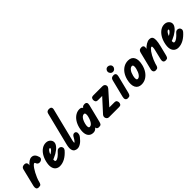

<svg xmlns="http://www.w3.org/2000/svg" viewBox="209 -1920 3068 3068"><g transform="rotate(-45 1743.5 -386.0)"><path d="M68 0Q32 0 22.5 -21Q13 -42 20 -75L94 -377Q100 -403 117 -413.5Q134 -424 159 -424Q188 -424 201.5 -406Q215 -388 208 -359L131 -57Q124 -30 113 -15Q102 0 68 0ZM131 -61 144 -264Q172 -313 202 -349Q232 -385 262.5 -405.5Q293 -426 323 -426Q392 -426 416 -334Q421 -314 410.5 -297.5Q400 -281 373 -273Q346 -267 327 -277.5Q308 -288 302 -312Q297 -326 289 -326Q278 -326 262 -310.5Q246 -295 227.5 -268Q209 -241 191 -207Q173 -173 157 -135.5Q141 -98 131 -61Z M544 0Q504 0 473.5 -22.5Q443 -45 432.5 -92Q422 -139 440 -213Q456 -277 487 -325Q518 -373 559 -399.5Q600 -426 646 -426Q692 -426 721 -399Q750 -372 750 -336Q750 -301 718 -263Q686 -225 628.5 -191.5Q571 -158 492 -134L505 -217Q534 -224 564.5 -240Q595 -256 616.5 -275.5Q638 -295 638 -312Q638 -316 636.5 -318Q635 -320 631 -320Q613 -320 597.5 -300.5Q582 -281 570 -251Q558 -221 550 -189Q540 -153 542.5 -130Q545 -107 563 -107Q586 -107 618 -130Q650 -153 689 -198Q703 -215 726.5 -218Q750 -221 770 -206Q786 -193 789 -171Q792 -149 775 -127Q720 -64 662 -32Q604 0 544 0Z M942 0Q911 0 887 -15.5Q863 -31 855.5 -70Q848 -109 866 -179L1003 -726Q1009 -751 1024 -761.5Q1039 -772 1066 -772Q1095 -772 1108 -756Q1121 -740 1113 -708L975 -154Q972 -141 969.5 -122Q967 -103 972 -103Q977 -103 993.5 -124Q1010 -145 1022 -168Q1033 -191 1047 -203Q1061 -215 1080 -215Q1099 -215 1110 -202Q1121 -189 1121 -170Q1121 -155 1116 -138.5Q1111 -122 1095 -102Q1056 -51 1016.5 -25.5Q977 0 942 0Z M1300 0Q1253 0 1224 -26.5Q1195 -53 1188 -102Q1181 -151 1197 -219Q1213 -283 1244.5 -329.5Q1276 -376 1318 -401Q1360 -426 1406 -426Q1447 -426 1461.5 -399.5Q1476 -373 1471 -325.5Q1466 -278 1449 -214Q1432 -152 1412.5 -103.5Q1393 -55 1366.5 -27.5Q1340 0 1300 0ZM1325 -107Q1345 -107 1363 -123Q1381 -139 1396 -168.5Q1411 -198 1421 -238Q1431 -276 1426 -298Q1421 -320 1403 -320Q1383 -320 1364.5 -305Q1346 -290 1331.5 -262Q1317 -234 1307 -195Q1297 -154 1301.5 -130.5Q1306 -107 1325 -107ZM1428 0Q1395 0 1383.5 -19.5Q1372 -39 1381 -74L1457 -379Q1468 -426 1521 -426Q1550 -426 1562 -409.5Q1574 -393 1566 -360L1490 -55Q1484 -29 1472.5 -14.5Q1461 0 1428 0Z M1648 0Q1627 0 1612.5 -16Q1598 -32 1596.5 -54.5Q1595 -77 1612 -96L1866 -375L1887 -317H1723Q1686 -317 1676 -334.5Q1666 -352 1666 -371Q1666 -391 1676.5 -407.5Q1687 -424 1723 -424H1926Q1951 -424 1966.5 -410.5Q1982 -397 1983 -375.5Q1984 -354 1964 -330L1714 -50L1702 -107H1876Q1911 -107 1921.5 -90Q1932 -73 1932 -53Q1932 -34 1921.5 -17Q1911 0 1876 0Z M2081 0Q2049 0 2037.5 -21Q2026 -42 2035 -76L2109 -373Q2116 -402 2132 -413Q2148 -424 2176 -424Q2205 -424 2216 -406Q2227 -388 2219 -355L2144 -55Q2138 -30 2125.5 -15Q2113 0 2081 0ZM2208 -467Q2183 -467 2165.5 -486Q2148 -505 2148 -527Q2148 -550 2164.5 -568.5Q2181 -587 2208 -587Q2232 -587 2251 -570Q2270 -553 2270 -527Q2270 -505 2252 -486Q2234 -467 2208 -467Z M2391 0Q2315 0 2285.5 -58.5Q2256 -117 2281 -219Q2297 -283 2329.5 -329.5Q2362 -376 2407 -401Q2452 -426 2505 -426Q2581 -426 2610.5 -369.5Q2640 -313 2616 -214Q2600 -148 2567 -100Q2534 -52 2489 -26Q2444 0 2391 0ZM2409 -107Q2438 -107 2464 -142Q2490 -177 2505 -238Q2515 -276 2510 -298Q2505 -320 2487 -320Q2457 -320 2431 -286.5Q2405 -253 2391 -195Q2381 -154 2385.5 -130.5Q2390 -107 2409 -107Z M2935 0Q2901 0 2891 -20.5Q2881 -41 2889 -72L2929 -239Q2932 -250 2935 -268Q2938 -286 2937 -301Q2936 -316 2925 -316Q2915 -316 2900.5 -302.5Q2886 -289 2869 -265.5Q2852 -242 2835.5 -211.5Q2819 -181 2804 -146Q2789 -111 2778 -76L2777 -258Q2805 -305 2840.5 -343Q2876 -381 2913.5 -403.5Q2951 -426 2984 -426Q3003 -426 3020 -420Q3037 -414 3046.5 -394Q3056 -374 3054.5 -332.5Q3053 -291 3035 -219L2994 -55Q2988 -30 2977 -15Q2966 0 2935 0ZM2710 0Q2679 0 2667 -21Q2655 -42 2664 -76L2738 -373Q2745 -402 2761 -413Q2777 -424 2805 -424Q2834 -424 2845 -406Q2856 -388 2848 -355L2773 -55Q2767 -30 2754.5 -15Q2742 0 2710 0Z M3222 0Q3182 0 3151.5 -22.5Q3121 -45 3110.5 -92Q3100 -139 3118 -213Q3134 -277 3165 -325Q3196 -373 3237 -399.5Q3278 -426 3324 -426Q3370 -426 3399 -399Q3428 -372 3428 -336Q3428 -301 3396 -263Q3364 -225 3306.5 -191.5Q3249 -158 3170 -134L3183 -217Q3212 -224 3242.5 -240Q3273 -256 3294.5 -275.5Q3316 -295 3316 -312Q3316 -316 3314.5 -318Q3313 -320 3309 -320Q3291 -320 3275.5 -300.5Q3260 -281 3248 -251Q3236 -221 3228 -189Q3218 -153 3220.5 -130Q3223 -107 3241 -107Q3264 -107 3296 -130Q3328 -153 3367 -198Q3381 -215 3404.5 -218Q3428 -221 3448 -206Q3464 -193 3467 -171Q3470 -149 3453 -127Q3398 -64 3340 -32Q3282 0 3222 0Z"/></g></svg>

Font: Edu TAS Beginner
Style: Bold
Weight: 700
Version: Version 1.003